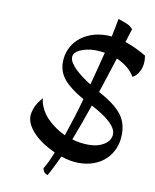

<svg xmlns="http://www.w3.org/2000/svg" viewBox="-105 -912 939 1165"><g transform="rotate(10 364.5 -329.5)"><path d="M595 -703Q628 -692 661 -676.5Q694 -661 726 -642Q728 -628 728.5 -621.5Q729 -615 729 -608Q729 -573 713 -543Q697 -513 673 -502Q655 -534 625.5 -557Q596 -580 561 -595Q543 -538 525 -483.5Q507 -429 490 -376L502 -370Q585 -325 628 -274.5Q671 -224 671 -149Q671 -99 654 -59Q637 -19 607 9.5Q577 38 535 53.5Q493 69 442 69Q391 69 333 49Q316 85 300.5 116.5Q285 148 270 174Q245 169 238 138Q249 121 262 94Q275 67 289 32Q253 16 219.5 -5.5Q186 -27 160.5 -52Q135 -77 120 -104.5Q105 -132 105 -161Q105 -181 117 -213Q129 -245 161 -280Q161 -250 184 -207Q207 -164 258 -126Q293 -99 331 -82Q349 -136 368 -195Q387 -254 404 -317Q319 -365 280.5 -411Q242 -457 242 -516Q242 -559 258.5 -597Q275 -635 306 -663Q337 -691 380.5 -707Q424 -723 478 -723Q485 -723 492 -722.5Q499 -722 507 -721Q514 -753 519.5 -781.5Q525 -810 529 -833Q550 -827 578 -816Q606 -805 621 -786ZM618 -138Q618 -157 606.5 -176Q595 -195 574 -214Q553 -233 524 -251.5Q495 -270 461 -288Q440 -227 420 -171.5Q400 -116 380 -65Q406 -57 431 -53.5Q456 -50 479 -50Q521 -50 548 -60Q575 -70 590.5 -83.5Q606 -97 612 -112Q618 -127 618 -138ZM292 -556Q292 -539 303.5 -521Q315 -503 334 -484.5Q353 -466 378 -447.5Q403 -429 430 -412Q444 -466 457.5 -517Q471 -568 483 -617Q468 -619 453.5 -620.5Q439 -622 425 -622Q398 -622 374 -617Q350 -612 331.5 -603.5Q313 -595 302.5 -583Q292 -571 292 -556Z"/></g></svg>

Font: Sweet Mavka Script
Style: Regular
Weight: 500
Designer: Pablo Impallari/Anastassiya Vishnevskaya
Foundry: Pablo Impallari/ Anastassiya Vishnevskaya
Version: Version 2.0/www.impallari.com/   behance.net/sweetcherry